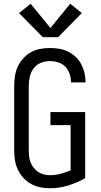

<svg xmlns="http://www.w3.org/2000/svg" viewBox="-20 -1000 540 1028"><path d="M246 8Q220 8 194 2.5Q168 -3 145 -16Q122 -29 104 -49Q86 -69 75 -93Q64 -117 60 -143Q56 -169 56 -195V-540Q56 -566 60 -592.5Q64 -619 75 -643Q86 -667 104 -687Q122 -707 145 -720Q168 -733 194.5 -738Q221 -743 247 -743Q272 -743 296.5 -739Q321 -735 343.5 -724Q366 -713 384.5 -696Q403 -679 414.5 -657Q426 -635 432 -611Q438 -587 438 -562Q438 -561 438 -560.5Q438 -560 438 -559H360Q360 -559 360 -559.5Q360 -560 360 -561Q360 -583 352.5 -605Q345 -627 329.5 -643Q314 -659 292 -666Q270 -673 247 -673Q222 -673 198.5 -663.5Q175 -654 160 -634Q145 -614 139.5 -589.5Q134 -565 134 -540V-195Q134 -178 136 -161.5Q138 -145 144 -130Q150 -115 160.5 -101.5Q171 -88 185 -79Q199 -70 215 -66Q231 -62 248 -62Q276 -62 304 -69.5Q332 -77 358 -88V-330H250V-400H436V-46Q392 -21 344 -6.5Q296 8 246 8ZM209 -801 82 -930 144 -980 250 -850 356 -980 418 -930 291 -801Z"/></svg>

Font: Iosevka SS04
Style: Regular
Weight: 400
Monospace: yes
Designer: Belleve Invis
Foundry: Belleve Invis
Version: Version 19.0.0; ttfautohint (v1.8.4)